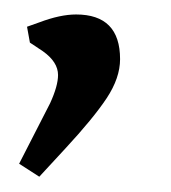

<svg xmlns="http://www.w3.org/2000/svg" viewBox="-20 -127 231 260"><path d="M68.4 74.2Q106.4 33.2 124.5 5.9Q142.6 -21.5 142.6 -46.9Q142.6 -107.4 83 -107.4Q61.5 -107.4 33.2 -96.7L16.6 -90.8L20.5 -69.3L38.1 -57.6Q58.6 -43 58.6 -25.4Q58.6 -10.7 47.9 12.7L5.9 94.7L33.2 112.3Z"/></svg>

Font: Kurale
Style: Regular
Weight: 400
Version: 1.0; ttfautohint (v1.3)